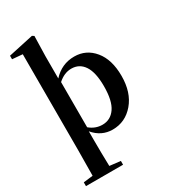

<svg xmlns="http://www.w3.org/2000/svg" viewBox="-253 -939 1164 1318"><g transform="rotate(-30 329.0 -279.5)"><path d="M236 -444V-86Q281 -48 337 -48Q401 -48 439 -102.5Q477 -157 477 -273Q477 -382 441.5 -435.5Q406 -489 342 -489Q286 -489 236 -444ZM232 -651V-475Q301 -551 401 -551Q495 -551 556 -477Q617 -403 617 -274Q617 -143 549.5 -63.5Q482 16 381 16Q293 16 232 -56V16Q232 112 235 220L321 230V260H27V230L102 221Q104 77 104 16V-741L23 -748V-776L221 -819L236 -810Z"/></g></svg>

Font: Swei Spring CJKtc
Style: Bold
Weight: 700
Version: Version 1.021